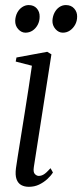

<svg xmlns="http://www.w3.org/2000/svg" viewBox="-20 -727 325 758"><path d="M94 10.5Q76.5 10.5 63.8 3.5Q51 -3.5 45.2 -19.8Q39.5 -36 43 -63Q44.5 -75.5 49.8 -108Q55 -140.5 62.2 -185.5Q69.5 -230.5 77.5 -281Q85.5 -331.5 93 -380Q100.5 -428.5 106 -467.5L42 -484L45 -500L166.5 -522.5L183 -512.5L113.5 -67Q110.5 -47 117.8 -39.8Q125 -32.5 133 -32.5Q143 -32.5 153 -38.5Q163 -44.5 179.5 -63L189 -46Q180.5 -32.5 166.5 -19.8Q152.5 -7 134.2 1.8Q116 10.5 94 10.5ZM80.5 -598Q64.5 -598 52 -611.8Q39.5 -625.5 40 -645.5Q41 -664 48.5 -677.8Q56 -691.5 68 -699.2Q80 -707 93 -707Q113.5 -707 125.2 -693.8Q137 -680.5 136.5 -661Q136.5 -643.5 128.8 -629Q121 -614.5 108.5 -606.2Q96 -598 80.5 -598ZM228 -598Q211.5 -598 199 -612.2Q186.5 -626.5 187 -645.5Q188 -663 195.2 -677Q202.5 -691 214.2 -699Q226 -707 240 -707Q261 -707 273 -693.2Q285 -679.5 284.5 -661.5Q284.5 -643.5 276.5 -629.2Q268.5 -615 256 -606.5Q243.5 -598 228 -598Z"/></svg>

Font: Merriweather 120pt Light
Style: Italic
Weight: 300
Italic angle: -7.8°
Version: Version 2.101